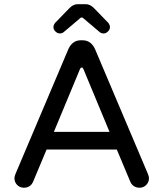

<svg xmlns="http://www.w3.org/2000/svg" viewBox="-20 -877 769 903"><path d="M231.4 -749Q231.4 -759.8 239.3 -769.5L305.7 -837.9Q324.2 -857.4 345.7 -857.4H382.8Q404.3 -857.4 422.9 -837.9L489.3 -769.5Q497.1 -759.8 497.1 -749Q497.1 -738.3 487.8 -729Q478.5 -719.7 466.8 -719.7Q456.1 -719.7 448.2 -726.6L372.1 -791Q369.1 -794.9 364.3 -794.9Q360.4 -794.9 356.4 -791L280.3 -726.6Q272.5 -719.7 261.7 -719.7Q250 -719.7 240.7 -729Q231.4 -738.3 231.4 -749ZM47.9 -39.1Q47.9 -45.9 52.7 -58.6L301.8 -646.5Q310.5 -666 325.2 -676.8Q339.8 -687.5 359.4 -687.5H369.1Q388.7 -687.5 403.3 -676.8Q418 -666 426.8 -646.5L675.8 -58.6Q680.7 -45.9 680.7 -39.1Q680.7 -20.5 668 -7.3Q655.3 5.9 635.7 5.9Q621.1 5.9 609.9 -1.5Q598.6 -8.8 592.8 -22.5L529.3 -173.8H199.2L135.7 -22.5Q129.9 -8.8 118.7 -1.5Q107.4 5.9 92.8 5.9Q73.2 5.9 60.5 -7.3Q47.9 -20.5 47.9 -39.1ZM364.3 -559.6Q359.4 -559.6 356.4 -552.7L233.4 -256.8H495.1L372.1 -552.7Q369.1 -559.6 364.3 -559.6Z"/></svg>

Font: jf-openhuninn-1.1
Style: Regular
Weight: 400
Designer: [Kosugi Maru]
      Designed by Motoya company      

      [Varela Round]
      Joe Prince(Latin component); Avraham Co
Foundry: justfont CO.,LTD.
Version: 1.1